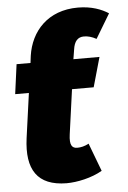

<svg xmlns="http://www.w3.org/2000/svg" viewBox="-55 -805 578 865"><g transform="rotate(-5 234.0 -372.0)"><path d="M272 -400H370L408 -534H290L297 -577C302 -614 318 -632 346 -632C364 -632 382 -627 402 -616L468 -726C437 -746 392 -764 330 -764C194 -764 116 -676 100 -566L96 -534H33L15 -400H77L49 -198C30 -57 79 19 211 20C259 20 325 6 373 -22L325 -149C307 -139 289 -135 273 -135C250 -135 237 -148 244 -198Z"/></g></svg>

Font: Fira Sans Heavy
Style: Italic
Weight: 900
Italic angle: -8°
Designer: bBox Type GmbH & Carrois Corporate GbR & Edenspiekermann AG
Foundry: bBox Type GmbH & Carrois Corporate GbR & Edenspiekermann AG
Version: Version 4.301;PS 004.301;hotconv 1.0.88;makeotf.lib2.5.64775